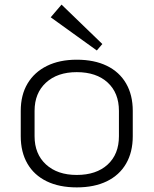

<svg xmlns="http://www.w3.org/2000/svg" viewBox="-20 -806 666 833"><path d="M313 7Q237 7 182.5 -19.5Q128 -46 99 -96Q70 -146 70 -215V-325Q70 -394 99.5 -443.5Q129 -493 183.5 -520Q238 -547 313 -547Q389 -547 443.5 -520.5Q498 -494 527 -444Q556 -394 556 -325V-215Q556 -146 527 -96Q498 -46 443.5 -19.5Q389 7 313 7ZM313 -47Q398 -47 447 -92Q496 -137 496 -215V-325Q496 -403 447 -448Q398 -493 313 -493Q229 -493 179.5 -447.5Q130 -402 130 -325V-215Q130 -138 179.5 -92.5Q229 -47 313 -47ZM424 -615 400 -587 200 -731 247 -786Z"/></svg>

Font: Pathway Extreme 8pt Thin
Style: Regular
Weight: 100
Version: Version 1.001;gftools[0.9.26]